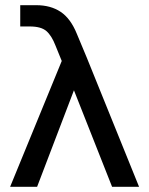

<svg xmlns="http://www.w3.org/2000/svg" viewBox="-20 -720 575 740"><path d="M120 -700Q175 -700 213.5 -674.5Q252 -649 276 -590L314 -499L516 0H412L265 -372L123 0H19L218 -485L194 -544Q179 -583 158.5 -600.5Q138 -618 95 -618H58V-700Z"/></svg>

Font: Syne Med Modified
Style: Regular
Weight: 500
Designer: Lucas Descroix
Foundry: Bonjour Monde
Version: Version 2.200